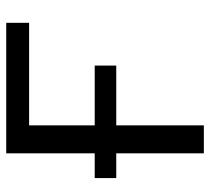

<svg xmlns="http://www.w3.org/2000/svg" viewBox="-50 -650 699 640"><g transform="rotate(-90 300.0 -329.5)"><path d="M26.9 -363.8H109.4V-658.7H544.4V-582.5H202.6V-363.8H401.9V-292H202.6V0H109.4V-292H26.9Z"/></g></svg>

Font: Cousine
Style: Regular
Weight: 400
Monospace: yes
Designer: Steve Matteson
Foundry: Monotype Imaging Inc.
Version: Version 1.21